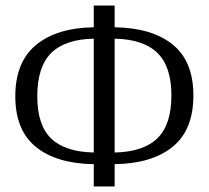

<svg xmlns="http://www.w3.org/2000/svg" viewBox="-20 -670 750 690"><path d="M317 0V-80Q183 -82 109 -142Q35 -202 35 -324Q35 -447 109.5 -508.5Q184 -570 317 -572V-650H392V-572Q526 -570 600.5 -510Q675 -450 675 -327Q675 -203 600.5 -142.5Q526 -82 392 -80V0ZM317 -122V-531Q214 -529 164 -479.5Q114 -430 114 -324Q114 -220 164 -172Q214 -124 317 -122ZM392 -122Q495 -124 545.5 -173Q596 -222 596 -327Q596 -431 545.5 -480Q495 -529 392 -531Z"/></svg>

Font: Arsenal
Style: Regular
Weight: 400
Designer: Andrij Shevchenko
Foundry: Stairsfor
Version: Version 2.001;PS 002.001;hotconv 1.0.88;makeotf.lib2.5.64775